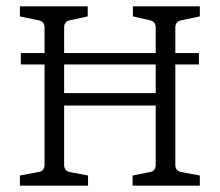

<svg xmlns="http://www.w3.org/2000/svg" viewBox="-20 -588 696 608"><path d="M183.1 -293H473.1V-383.8H183.1ZM45.9 -383.8V-419.9H121.1V-500Q121.1 -521 101.1 -523.9L43 -536.1V-567.9H257.8V-536.1L202.1 -523.9Q183.1 -521 183.1 -501V-419.9H473.1V-501Q473.1 -520 454.1 -523.9L400.9 -536.1V-567.9H612.8V-536.1L555.2 -523.9Q535.2 -521 535.2 -500V-419.9H609.9V-383.8H535.2V-66.9Q535.2 -45.9 555.2 -43L612.8 -32.2V0H399.9V-32.2L454.1 -43Q473.1 -45.9 473.1 -66.9V-253.9H183.1V-65.9Q183.1 -45.9 202.1 -43L258.8 -32.2V0H43V-32.2L101.1 -43Q121.1 -45.9 121.1 -66.9V-383.8Z"/></svg>

Font: Yrsa-Light
Style: Regular
Weight: 300
Designer: Anna Giedrys (Yrsa+Rasa design), David Brezina (Yrsa art-direction, Rasa art-direction, design)
Foundry: Rosetta Type Foundry
Version: Version 1.001;PS 1.1;hotconv 1.0.88;makeotf.lib2.5.647800